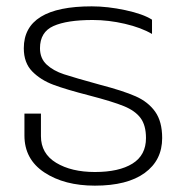

<svg xmlns="http://www.w3.org/2000/svg" viewBox="-20 -570 586 605"><path d="M57 -143V-212H109V-141Q109 -86 157 -57Q205 -28 279 -28Q355 -28 397.5 -54.5Q440 -81 440 -135Q440 -175 423 -198Q406 -221 370.5 -235.5Q335 -250 262 -269Q188 -288 148 -303Q108 -318 81.5 -345Q55 -372 55 -418Q55 -550 269 -550Q319 -550 375 -538Q431 -526 459 -508V-463Q425 -483 373.5 -495Q322 -507 272 -507Q191 -507 148.5 -488Q106 -469 106 -418Q106 -386 127 -366.5Q148 -347 181.5 -336Q215 -325 295 -303Q368 -284 407.5 -266.5Q447 -249 469 -218Q491 -187 491 -135Q491 -65 436 -25Q381 15 279 15Q183 15 120 -26.5Q57 -68 57 -143Z"/></svg>

Font: Prompt ExtraLight
Style: Regular
Weight: 275
Designer: Katatrad Team
Foundry: CadsonDemak
Version: Version 1.001